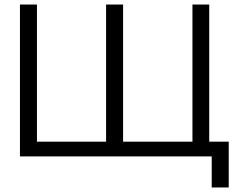

<svg xmlns="http://www.w3.org/2000/svg" viewBox="-20 -690 1069 847"><path d="M68 0H914V137H989V-65H903V-670H829V-65H523V-670H448V-65H143V-670H68Z"/></svg>

Font: LT Wave Alt Light
Style: Regular
Weight: 300
Designer: Daniel Lyons
Version: Version 2.5 (Glyphs App)